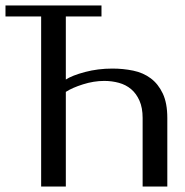

<svg xmlns="http://www.w3.org/2000/svg" viewBox="-21 -680 674 700"><path d="M219 0H129V-620H-1V-660H349V-620H219V-390Q242 -405 289 -417.5Q336 -430 389 -430Q428 -430 464.5 -422.5Q501 -415 528.5 -394.5Q556 -374 572.5 -339Q589 -304 589 -250V0H499V-250Q499 -287 487.5 -313Q476 -339 457 -355Q438 -371 412.5 -378Q387 -385 359 -385Q321 -385 281.5 -372.5Q242 -360 219 -345Z"/></svg>

Font: Philosopher
Style: Regular
Weight: 400
Designer: Jovanny Lemonad
Foundry: Jovanny Lemonad
Version: Version 1.000